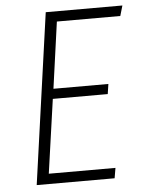

<svg xmlns="http://www.w3.org/2000/svg" viewBox="-51 -725 569 766"><g transform="rotate(-5 234.0 -342.0)"><path d="M468 -684 456 -643H202L165 -377H385L379 -337H159L117 -41H384L377 0H65L161 -684Z"/></g></svg>

Font: Fira Sans Condensed ExtraLight
Style: Italic
Weight: 275
Width: 3
Italic angle: -8°
Designer: Carrois Corporate & Edenspiekermann AG
Foundry: Carrois Corporate GbR & Edenspiekermann AG
Version: Version 4.203